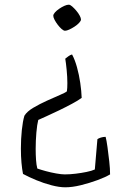

<svg xmlns="http://www.w3.org/2000/svg" viewBox="-20 -525 557 818"><path d="M258 273Q233 273 200 264.5Q167 256 134.5 242.5Q102 229 78 216Q74 196 71.5 168.5Q69 141 69 108Q69 67 73 29Q77 -9 84 -32Q95 -50 122 -66Q149 -82 180 -96Q211 -110 235.5 -120.5Q260 -131 265 -136Q266 -141 266.5 -151Q267 -161 267 -171Q267 -196 264 -227Q261 -258 258 -275Q263 -279 271 -285Q279 -291 287 -293Q299 -271 308 -238.5Q317 -206 322 -171.5Q327 -137 328 -108Q313 -97 287 -83Q261 -69 232 -55Q203 -41 178.5 -30Q154 -19 143 -14Q138 5 135 39.5Q132 74 132 109Q132 134 133.5 156Q135 178 139 193Q153 198 175 204Q197 210 219.5 214Q242 218 256 218Q278 218 302.5 215Q327 212 349 207.5Q371 203 384 197L395 68Q400 64 410 61Q420 58 430 58Q434 73 438 102Q442 131 445.5 162.5Q449 194 449 218Q429 230 395 242.5Q361 255 324.5 264Q288 273 258 273ZM257 -394Q251 -394 242.5 -401.5Q234 -409 226 -419.5Q218 -430 212.5 -440.5Q207 -451 207 -458Q207 -464 214 -472Q221 -480 232 -487.5Q243 -495 254 -500Q265 -505 273 -505Q279 -505 287.5 -497.5Q296 -490 305 -479.5Q314 -469 319.5 -458.5Q325 -448 325 -442Q325 -436 317 -427.5Q309 -419 297.5 -411.5Q286 -404 275 -399Q264 -394 257 -394Z"/></svg>

Font: Texturina Medium 12pt Thin
Style: Regular
Weight: 250
Version: Version 1.002